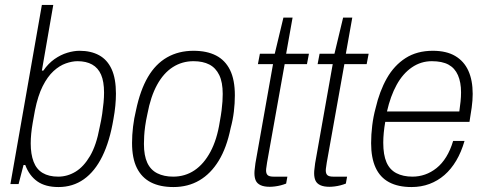

<svg xmlns="http://www.w3.org/2000/svg" viewBox="-20 -743 1961 775"><path d="M216 12Q163 12 130.5 -11Q98 -34 82 -77H75L55 0H22L149 -723H195L149 -458H155Q175 -487 200 -504.5Q225 -522 251.5 -530Q278 -538 301 -538Q347 -538 380 -520Q413 -502 430.5 -464Q448 -426 448 -365Q448 -342 445.5 -316Q443 -290 438 -263Q423 -173 393 -112Q363 -51 318.5 -19.5Q274 12 216 12ZM215 -30Q252 -30 285 -50Q318 -70 343.5 -113.5Q369 -157 382 -228Q389 -259 392.5 -283.5Q396 -308 398 -329Q400 -350 400 -369Q400 -414 388 -441.5Q376 -469 352 -482.5Q328 -496 293 -496Q271 -496 245.5 -487Q220 -478 196 -456Q172 -434 152.5 -395.5Q133 -357 121 -297Q116 -270 112 -247Q108 -224 106 -203.5Q104 -183 104 -164Q104 -121 115.5 -90.5Q127 -60 152 -45Q177 -30 215 -30Z M680 12Q626 12 589 -7Q552 -26 532.5 -65Q513 -104 513 -166Q513 -198 517 -231.5Q521 -265 529 -298Q546 -379 577 -432Q608 -485 654.5 -511.5Q701 -538 761 -538Q815 -538 852 -519Q889 -500 908.5 -460.5Q928 -421 928 -358Q928 -326 924 -292.5Q920 -259 911 -226Q895 -147 863 -94.5Q831 -42 785 -15Q739 12 680 12ZM679 -30Q727 -30 765 -55.5Q803 -81 829.5 -130.5Q856 -180 867 -251Q872 -278 874.5 -298Q877 -318 878 -334Q879 -350 879 -364Q879 -411 865 -440Q851 -469 825 -482.5Q799 -496 761 -496Q715 -496 677.5 -472Q640 -448 614 -400.5Q588 -353 575 -283Q569 -256 566 -234Q563 -212 562 -194.5Q561 -177 561 -162Q561 -115 574.5 -86Q588 -57 615 -43.5Q642 -30 679 -30Z M1069 11Q1046 11 1032 4.5Q1018 -2 1012.5 -14Q1007 -26 1007 -44Q1007 -53 1008.5 -63Q1010 -73 1011 -84L1082 -484H1021L1029 -526H1089L1124 -672H1161L1135 -526H1227L1219 -484H1129L1058 -87Q1057 -78 1055.5 -69.5Q1054 -61 1054 -55Q1054 -42 1060.5 -36Q1067 -30 1084 -30H1140L1135 -2Q1125 2 1113.5 5Q1102 8 1090 9.5Q1078 11 1069 11Z M1310 11Q1287 11 1273 4.5Q1259 -2 1253.5 -14Q1248 -26 1248 -44Q1248 -53 1249.5 -63Q1251 -73 1252 -84L1323 -484H1262L1270 -526H1330L1365 -672H1402L1376 -526H1468L1460 -484H1370L1299 -87Q1298 -78 1296.5 -69.5Q1295 -61 1295 -55Q1295 -42 1301.5 -36Q1308 -30 1325 -30H1381L1376 -2Q1366 2 1354.5 5Q1343 8 1331 9.5Q1319 11 1310 11Z M1641 12Q1587 12 1550.5 -7.5Q1514 -27 1496 -66.5Q1478 -106 1478 -165Q1478 -200 1482.5 -236.5Q1487 -273 1496 -306Q1512 -375 1541.5 -427Q1571 -479 1617 -508.5Q1663 -538 1727 -538Q1782 -538 1817.5 -517Q1853 -496 1870.5 -457.5Q1888 -419 1888 -364Q1888 -338 1884 -309Q1880 -280 1875 -251H1535Q1531 -228 1529 -207Q1527 -186 1527 -167Q1527 -118 1540 -88Q1553 -58 1580 -44Q1607 -30 1645 -30Q1671 -30 1695.5 -38.5Q1720 -47 1742 -64.5Q1764 -82 1781 -109.5Q1798 -137 1809 -174H1855Q1842 -129 1821.5 -94.5Q1801 -60 1774 -36.5Q1747 -13 1713.5 -0.5Q1680 12 1641 12ZM1542 -293H1834Q1837 -314 1839 -333Q1841 -352 1841 -370Q1841 -411 1828.5 -439.5Q1816 -468 1790.5 -482Q1765 -496 1723 -496Q1679 -496 1642.5 -471Q1606 -446 1581 -400.5Q1556 -355 1542 -293Z"/></svg>

Font: Archivo SemiCondensed Thin
Style: Italic
Weight: 250
Width: 4
Italic angle: -10°
Designer: Hector Gatti
Foundry: Omnibus-Type
Version: Version 2.001